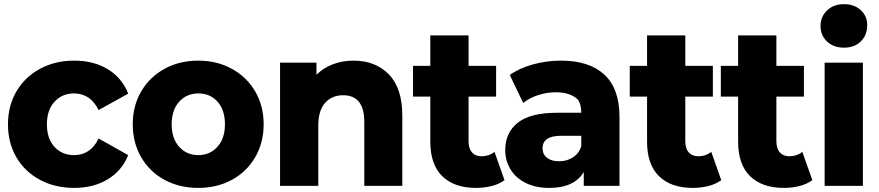

<svg xmlns="http://www.w3.org/2000/svg" viewBox="-20 -907 4290 937"><path d="M18.9 -300Q18.9 -390 60 -460.6Q101.1 -531.1 175 -571.1Q248.9 -611.1 342.2 -611.1Q437.8 -611.1 506.7 -568.9Q575.6 -526.7 605.6 -450L461.1 -370Q421.1 -451.1 341.1 -451.1Q283.3 -451.1 246.1 -410.6Q208.9 -370 208.9 -300Q208.9 -230 246.1 -190Q283.3 -150 341.1 -150Q422.2 -150 461.1 -231.1L605.6 -150Q575.6 -74.4 506.1 -32.2Q436.7 10 342.2 10Q248.9 10 175 -29.4Q101.1 -68.9 60 -139.4Q18.9 -210 18.9 -300Z M627.8 -300Q627.8 -390 668.9 -460.6Q710 -531.1 782.8 -571.1Q855.6 -611.1 947.8 -611.1Q1038.9 -611.1 1111.7 -571.1Q1184.4 -531.1 1225.6 -460.6Q1266.7 -390 1266.7 -300Q1266.7 -211.1 1225.6 -140Q1184.4 -68.9 1111.7 -29.4Q1038.9 10 947.8 10Q855.6 10 782.8 -29.4Q710 -68.9 668.9 -140Q627.8 -211.1 627.8 -300ZM1077.8 -300Q1077.8 -370 1041.7 -410.6Q1005.6 -451.1 947.8 -451.1Q891.1 -451.1 854.4 -410.6Q817.8 -370 817.8 -300Q817.8 -231.1 854.4 -190.6Q891.1 -150 947.8 -150Q1004.4 -150 1041.1 -190.6Q1077.8 -231.1 1077.8 -300Z M1943.3 -343.3V0H1757.8V-312.2Q1757.8 -442.2 1654.4 -442.2Q1600 -442.2 1566.7 -405Q1533.3 -367.8 1533.3 -293.3V0H1346.7V-601.1H1524.4V-542.2Q1557.8 -575.6 1604.4 -593.3Q1651.1 -611.1 1705.6 -611.1Q1812.2 -611.1 1877.8 -543.9Q1943.3 -476.7 1943.3 -343.3Z M2303.3 10Q2196.7 10 2138.3 -47.2Q2080 -104.4 2080 -215.6V-435.6H1995.6V-585.6H2080V-734.4H2266.7V-585.6H2401.1V-435.6H2266.7V-217.8Q2266.7 -182.2 2283.3 -163.3Q2300 -144.4 2330 -144.4Q2366.7 -144.4 2393.3 -165.6L2442.2 -27.8Q2416.7 -8.9 2380.6 0.6Q2344.4 10 2303.3 10Z M3003.3 -335.6V0H2828.9V-67.8Q2783.3 10 2660 10Q2594.4 10 2546.1 -13.9Q2497.8 -37.8 2471.7 -80Q2445.6 -122.2 2445.6 -174.4Q2445.6 -260 2507.2 -308.3Q2568.9 -356.7 2697.8 -356.7H2816.7Q2816.7 -396.7 2801.1 -420Q2764.4 -456.7 2692.2 -456.7Q2648.9 -456.7 2606.1 -442.8Q2563.3 -428.9 2533.3 -404.4L2467.8 -541.1Q2514.4 -574.4 2581.1 -592.8Q2647.8 -611.1 2717.8 -611.1Q2855.6 -611.1 2929.4 -542.8Q3003.3 -474.4 3003.3 -335.6ZM2816.7 -192.2V-244.4H2718.9Q2627.8 -244.4 2627.8 -183.3Q2627.8 -154.4 2649.4 -137.2Q2671.1 -120 2707.8 -120Q2745.6 -120 2775 -138.3Q2804.4 -156.7 2816.7 -192.2Z M3361.1 10Q3254.4 10 3196.1 -47.2Q3137.8 -104.4 3137.8 -215.6V-435.6H3053.3V-585.6H3137.8V-734.4H3324.4V-585.6H3458.9V-435.6H3324.4V-217.8Q3324.4 -182.2 3341.1 -163.3Q3357.8 -144.4 3387.8 -144.4Q3424.4 -144.4 3451.1 -165.6L3500 -27.8Q3474.4 -8.9 3438.3 0.6Q3402.2 10 3361.1 10Z M3805.6 10Q3698.9 10 3640.6 -47.2Q3582.2 -104.4 3582.2 -215.6V-435.6H3497.8V-585.6H3582.2V-734.4H3768.9V-585.6H3903.3V-435.6H3768.9V-217.8Q3768.9 -182.2 3785.6 -163.3Q3802.2 -144.4 3832.2 -144.4Q3868.9 -144.4 3895.6 -165.6L3944.4 -27.8Q3918.9 -8.9 3882.8 0.6Q3846.7 10 3805.6 10Z M3984.4 -780Q3984.4 -825.6 4016.1 -856.1Q4047.8 -886.7 4098.9 -886.7Q4148.9 -886.7 4180.6 -857.8Q4212.2 -828.9 4212.2 -784.4Q4212.2 -735.6 4181.1 -705Q4150 -674.4 4098.9 -674.4Q4047.8 -674.4 4016.1 -704.4Q3984.4 -734.4 3984.4 -780ZM4191.1 -601.1V0H4004.4V-601.1Z"/></svg>

Font: Paperlogy 9 Black
Style: Regular
Weight: 900
Designer: redesigned by Lee Juim, glyphs from Gmarket Sans & Montserrat
Foundry: PT&
Version: Version 1.001